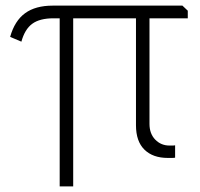

<svg xmlns="http://www.w3.org/2000/svg" viewBox="-20 -560 711 682"><path d="M192 -495H170Q121 -495 94.5 -475.5Q68 -456 56 -412L16 -429Q32 -486 69 -513Q106 -540 167 -540H628L647 -522V-495H511V-120Q511 -85 531.5 -64Q552 -43 582 -43Q584 -43 592 -43Q600 -43 602 -44V0Q600 1 589.5 1Q579 1 576 1Q523 1 493 -28.5Q463 -58 463 -115V-495H240V102H192Z"/></svg>

Font: Encode Sans Narrow
Style: ExtraLight
Weight: 200
Designer: Pablo Impallari, Andres Torresi
Foundry: Pablo Impallari, Andres Torresi
Version: Version 1.000; ttfautohint (v1.00) -l 8 -r 50 -G 200 -x 14 -